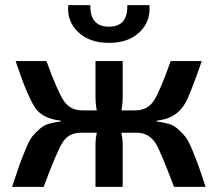

<svg xmlns="http://www.w3.org/2000/svg" viewBox="-20 -728 847 748"><path d="M405 -561Q328 -561 284 -603.5Q240 -646 246 -708H332Q330 -624 405 -624Q478 -624 476 -708H562Q568 -646 524.5 -603.5Q481 -561 405 -561ZM590 -255Q618 -251 637.5 -245.5Q657 -240 674 -224.5Q691 -209 702 -195.5Q713 -182 727.5 -147.5Q742 -113 752 -85.5Q762 -58 781 0H658Q605 -140 587 -169Q561 -209 517 -211Q515 -211 513 -211H453Q458 -186 458 -167V0H352V-167Q352 -186 357 -211H293Q247 -210 224 -173.5Q201 -137 150 0H27Q47 -61 56 -86Q65 -111 80 -147Q95 -183 105 -195.5Q115 -208 132.5 -224Q150 -240 169.5 -245.5Q189 -251 217 -255V-258Q147 -266 118.5 -306Q90 -346 47 -472Q43 -484 41 -490H161Q203 -374 228 -336Q253 -298 300 -298H357Q352 -322 352 -355V-490H458V-355Q458 -322 453 -298H507Q555 -298 579.5 -336Q604 -374 645 -490H766Q720 -357 701 -325Q671 -274 614 -262Q603 -259 590 -258Z"/></svg>

Font: Exo 2 Semi Bold
Style: Regular
Weight: 600
Designer: Natanael Gama
Version: Version 1.001;PS 001.001;hotconv 1.0.88;makeotf.lib2.5.64775